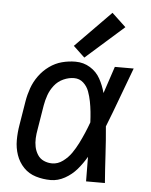

<svg xmlns="http://www.w3.org/2000/svg" viewBox="-55 -819 685 873"><g transform="rotate(5 288.0 -383.0)"><path d="M209 8Q242 8 273.5 -9.5Q305 -27 328 -54Q351 -81 369 -112Q369 -56 370 0H456Q451 -64 447.5 -128.5Q444 -193 438 -257Q465 -325 490 -393.5Q515 -462 541 -530H455Q435 -470 414 -407Q405 -441 388.5 -471Q372 -501 342 -519.5Q312 -538 275 -538Q244 -538 213.5 -530Q183 -522 156 -502.5Q129 -483 109.5 -456Q90 -429 79.5 -399Q69 -369 64 -339L46 -229Q40 -194 40 -159Q40 -124 51 -92Q62 -60 85 -36Q108 -12 141 -2Q174 8 209 8ZM209 -68Q189 -68 171 -76Q153 -84 142.5 -100.5Q132 -117 128 -136Q124 -155 125 -175.5Q126 -196 130 -217L148 -327Q152 -351 160.5 -375Q169 -399 185.5 -420Q202 -441 226.5 -452Q251 -463 275 -463Q300 -463 317.5 -447Q335 -431 343 -409Q351 -387 355.5 -364Q360 -341 362.5 -317Q365 -293 366 -269Q357 -244 346.5 -219.5Q336 -195 324 -171Q312 -147 296.5 -124.5Q281 -102 258 -85Q235 -68 209 -68ZM313 -560 487 -714 423 -774 261 -609Z"/></g></svg>

Font: Iosevka Sparkle
Style: Italic
Weight: 400
Italic angle: -9°
Designer: Belleve Invis
Foundry: Belleve Invis
Version: Version 4.5.0; ttfautohint (v1.8.3)